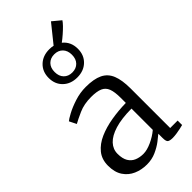

<svg xmlns="http://www.w3.org/2000/svg" viewBox="-303 -1050 1128 1128"><g transform="rotate(-45 260.5 -486.0)"><path d="M188 11Q143.5 11 105.5 -5.5Q67.5 -22 44.2 -56.8Q21 -91.5 21 -146Q21 -198.5 49.8 -234Q78.5 -269.5 126.8 -290.8Q175 -312 234.5 -322Q294 -332 356 -333V-375Q356 -424.5 345.5 -452Q335 -479.5 309 -490.8Q283 -502 236 -502Q177.5 -502 133.2 -482.2Q89 -462.5 65 -449L43 -493Q52 -501.5 84.5 -519Q117 -536.5 162.5 -551.2Q208 -566 256 -566Q322.5 -566 362 -547Q401.5 -528 418.8 -485.5Q436 -443 436 -373V-44.5H498V-7.5Q487 -4.5 471 -1Q455 2.5 437.5 5Q420 7.5 405 7.5Q383.5 7.5 373.2 1Q363 -5.5 363 -34.5V-70Q350.5 -59 325.2 -39.8Q300 -20.5 265 -4.8Q230 11 188 11ZM218 -48Q248 -48 287 -65.8Q326 -83.5 356 -109V-286Q273 -285.5 218.5 -268.8Q164 -252 137 -223Q110 -194 110 -156Q110 -116 124.2 -92.2Q138.5 -68.5 163 -58.2Q187.5 -48 218 -48ZM260.5 -640Q206.5 -640 172.8 -672.5Q139 -705 139 -757Q139 -809 172.8 -841.5Q206.5 -874 260.5 -874Q279 -874 293.5 -870.5L384 -983L436 -940Q429.5 -929.5 413.8 -913.2Q398 -897 378.2 -879.8Q358.5 -862.5 340 -849Q382 -815.5 382 -757Q382 -705 348.2 -672.5Q314.5 -640 260.5 -640ZM260.5 -681.5Q293 -681.5 312.8 -701.8Q332.5 -722 332.5 -757Q332.5 -792 312.8 -812.2Q293 -832.5 260.5 -832.5Q228 -832.5 208.2 -812.2Q188.5 -792 188.5 -757Q188.5 -722 208.2 -701.8Q228 -681.5 260.5 -681.5Z"/></g></svg>

Font: Merriweather Light 18pt Light
Style: Regular
Weight: 300
Version: Version 2.100